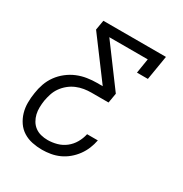

<svg xmlns="http://www.w3.org/2000/svg" viewBox="-171 -658 942 991"><g transform="rotate(30 300.0 -162.5)"><path d="M218 205Q188 205 159 199Q130 193 106 178Q82 163 66 139.5Q50 116 42 88.5Q34 61 34 31Q34 1 39 -29Q43 -58 53 -86.5Q63 -115 81 -140Q99 -165 124 -184.5Q149 -204 177 -215.5Q205 -227 234.5 -231.5Q264 -236 292 -236H326L150 -472L160 -530H533L509 -385H444L458 -472H229L404 -236L394 -178H292Q271 -178 249 -174.5Q227 -171 205.5 -162Q184 -153 165.5 -138Q147 -123 133.5 -104Q120 -85 113 -63.5Q106 -42 102 -20Q99 0 98.5 21Q98 42 102.5 61Q107 80 117 97Q127 114 142.5 125.5Q158 137 177.5 142Q197 147 218 147Q245 147 272.5 139.5Q300 132 322.5 114.5Q345 97 359.5 72Q374 47 380 19H444Q439 45 429 69.5Q419 94 403 116Q387 138 365.5 156Q344 174 319.5 185Q295 196 269 200.5Q243 205 218 205Z"/></g></svg>

Font: Iosevka Curly Slab LtExObl
Style: Regular
Weight: 300
Width: 7
Italic angle: -9°
Monospace: yes
Designer: Belleve Invis
Foundry: Belleve Invis
Version: Version 11.1.0; ttfautohint (v1.8.3)